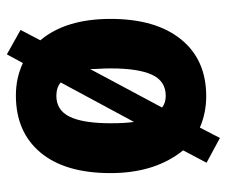

<svg xmlns="http://www.w3.org/2000/svg" viewBox="-72 -554 677 574"><g transform="rotate(-90 267.0 -267.5)"><path d="M497 -276Q497 -141 436 -65.5Q375 10 266 10Q216 10 172 -9L141 51L67 11L104 -59Q36 -143 36 -276Q36 -412 97.5 -485.5Q159 -559 268 -559Q321 -559 365 -538L391 -586L464 -545L433 -486Q497 -410 497 -276ZM185 -275Q185 -233 189 -206L307 -425Q292 -438 267 -438Q224 -438 204.5 -398Q185 -358 185 -275ZM349 -276Q349 -293 348 -308Q347 -323 347 -337L232 -122Q246 -111 267 -111Q311 -111 330 -152Q349 -193 349 -276Z"/></g></svg>

Font: Noto Sans Gujarati UI Condensed ExtraBold
Style: Regular
Weight: 800
Width: 3
Designer: Jelle Bosma - Monotype Design Team, Universal Thirst
Foundry: Monotype Imaging Inc.
Version: Version 2.106; ttfautohint (v1.8.4.7-5d5b)